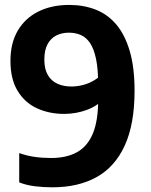

<svg xmlns="http://www.w3.org/2000/svg" viewBox="-20 -770 628 799"><path d="M268 -749.5Q328 -749.5 378 -730Q428 -710.5 464 -668Q500 -625.5 520 -557.2Q540 -489 540 -392.5Q540 -253.5 499.2 -164.5Q458.5 -75.5 382 -33Q305.5 9.5 198 9.5Q160 9.5 124.5 5Q89 0.5 60 -11V-133Q91 -122 123.5 -117.2Q156 -112.5 192.5 -112.5Q258 -112.5 301.5 -137.2Q345 -162 366.8 -215.2Q388.5 -268.5 388.5 -354V-417.5Q388.5 -482 379.8 -524.2Q371 -566.5 355 -590.5Q339 -614.5 316.5 -624.2Q294 -634 266.5 -634Q237.5 -634 214.5 -622.5Q191.5 -611 178 -586.2Q164.5 -561.5 164.5 -522Q164.5 -483 178.8 -458.2Q193 -433.5 218.5 -421.8Q244 -410 277 -410Q302 -410 327.2 -416.8Q352.5 -423.5 375.2 -437.8Q398 -452 415 -475.5V-363Q388.5 -330.5 342.8 -313.2Q297 -296 247 -296Q185 -296 134.2 -319.2Q83.5 -342.5 53.5 -391.5Q23.5 -440.5 23.5 -517Q23.5 -591 54.2 -643Q85 -695 140 -722.2Q195 -749.5 268 -749.5Z"/></svg>

Font: Encode Sans SemiCondensed
Style: Bold
Weight: 700
Width: 4
Designer: Multiple Designers
Foundry: Impallari Type
Version: Version 3.002